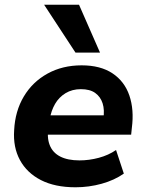

<svg xmlns="http://www.w3.org/2000/svg" viewBox="-20 -783 618 814"><path d="M300 11Q213 11 153.5 -19.5Q94 -50 64.5 -104.5Q35 -159 40 -231Q44 -312 81 -374Q118 -436 181.5 -471Q245 -506 326 -506Q406 -506 457 -472Q508 -438 528.5 -378Q549 -318 539 -241L536 -212H162L174 -294H434L418 -279Q424 -317 415 -345Q406 -373 383.5 -389Q361 -405 323 -405Q286 -405 258 -388Q230 -371 213.5 -342.5Q197 -314 191 -278L186 -247Q178 -201 190.5 -168.5Q203 -136 235 -119.5Q267 -103 317 -103Q358 -103 399 -114Q440 -125 472 -147L505 -47Q465 -19 411 -4Q357 11 300 11ZM300 -560 167 -763H315L404 -560Z"/></svg>

Font: Nunito Sans 10pt ExtraBold
Style: Italic
Weight: 800
Italic angle: -9°
Designer: Vernon Adams
Foundry: Vernon Adams
Version: Version 3.101;gftools[0.9.27]